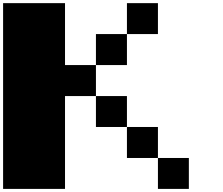

<svg xmlns="http://www.w3.org/2000/svg" viewBox="-20 -1220 1440 1240"><path d="M1000 0V-199.7H1199.7V0ZM799.8 -199.7V-399.9H1000V-199.7ZM599.6 -399.9V-599.6H799.8V-399.9ZM599.6 -799.8V-1000H799.8V-799.8ZM0 0V-1199.7H399.9V-799.8H599.6V-599.6H399.9V0ZM799.8 -1000V-1199.7H1000V-1000Z"/></svg>

Font: 8-bit HUD
Style: Regular
Weight: 400
Designer: lSPl
Foundry: https://fontstruct.com
Version: Version 1.0